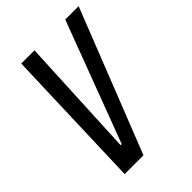

<svg xmlns="http://www.w3.org/2000/svg" viewBox="-203 -780 873 873"><g transform="rotate(-45 233.0 -344.0)"><path d="M74 0 97 -688H182L154 -106H161L380 -688H466L195 0Z"/></g></svg>

Font: Saira ExtraCondensed Medium
Style: Italic
Weight: 500
Width: 2
Italic angle: -12°
Designer: Hector Gatti with collaboration of the Omnibus-Type team
Foundry: Omnibus-Type
Version: Version 1.101